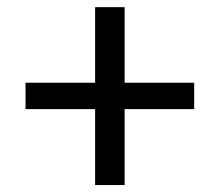

<svg xmlns="http://www.w3.org/2000/svg" viewBox="-20 -620 626 547"><path d="M251 -92.8V-309.1H52.7V-384.3H251V-599.6H335V-384.3H533.2V-309.1H335V-92.8Z"/></svg>

Font: Cascadia Code NF SemiLight
Style: Regular
Weight: 350
Monospace: yes
Designer: Aaron Bell
Foundry: Saja Typeworks
Version: Version 2404.023; ttfautohint (v1.8.4)